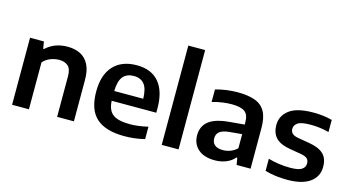

<svg xmlns="http://www.w3.org/2000/svg" viewBox="-86 -1154 2762 1509"><g transform="rotate(15 1295.0 -399.0)"><path d="M70.5 0V-545.5H183.5L192.5 -488.5H199.5Q269.5 -554 376 -554Q434 -554 478.5 -532.2Q523 -510.5 548.2 -462.5Q573.5 -414.5 573.5 -336V0H437V-329Q437 -389.5 410.5 -413.2Q384 -437 337.5 -437Q304 -437 268.5 -423.8Q233 -410.5 207.5 -381.5V0Z M985 10Q832 10 757 -57.5Q682 -125 682 -272.5Q682 -408.5 749.2 -481.2Q816.5 -554 939 -554Q1057 -554 1119.2 -480.8Q1181.5 -407.5 1181.5 -268V-233H818.5Q822 -156.5 864.5 -124.2Q907 -92 1004.5 -92Q1038 -92 1075.2 -97Q1112.5 -102 1150.5 -111V-10Q1105.5 1 1065 5.5Q1024.5 10 985 10ZM937 -466.5Q881 -466.5 850.5 -431Q820 -395.5 818 -312.5H1054Q1052 -395 1022.5 -430.8Q993 -466.5 937 -466.5Z M1288 0V-808H1425V0Z M1721 9.5Q1632.5 9.5 1584.8 -33.2Q1537 -76 1537 -145.5Q1537 -220 1591 -262Q1645 -304 1765 -313L1877 -323V-339.5Q1877 -404 1844 -427.5Q1811 -451 1737.5 -451Q1704 -451 1661.8 -445.2Q1619.5 -439.5 1579.5 -427V-529Q1621 -541.5 1669.2 -547.8Q1717.5 -554 1759.5 -554Q1845.5 -554 1901.2 -533.2Q1957 -512.5 1984 -463.5Q2011 -414.5 2011 -330V0H1897.5L1888 -56H1881Q1853.5 -23.5 1811.5 -7Q1769.5 9.5 1721 9.5ZM1673 -157.5Q1673 -123 1695 -103.8Q1717 -84.5 1762 -84.5Q1792 -84.5 1822.2 -95.5Q1852.5 -106.5 1877 -130.5V-245L1777.5 -236Q1721 -230.5 1697 -211Q1673 -191.5 1673 -157.5Z M2311 10Q2262 10 2215.8 4Q2169.5 -2 2129.5 -14V-112.5Q2215 -87.5 2310 -87.5Q2375.5 -87.5 2402.5 -105.2Q2429.5 -123 2429.5 -154.5Q2429.5 -179.5 2415.2 -193.2Q2401 -207 2364 -214L2271.5 -229.5Q2188.5 -243.5 2153 -282.2Q2117.5 -321 2117.5 -384Q2117.5 -460 2179.8 -507Q2242 -554 2376 -554Q2459.5 -554 2528 -535V-436.5Q2457.5 -456 2378.5 -456Q2300.5 -456 2273.5 -436.2Q2246.5 -416.5 2246.5 -388.5Q2246.5 -366.5 2260 -351.8Q2273.5 -337 2310 -330L2403 -314.5Q2481 -301.5 2519.8 -266Q2558.5 -230.5 2558.5 -160.5Q2558.5 -81.5 2495.2 -35.8Q2432 10 2311 10Z"/></g></svg>

Font: Encode Sans SmExp SmBold
Style: Regular
Weight: 600
Width: 6
Designer: Multiple Designers
Foundry: Impallari Type
Version: Version 3.002; ttfautohint (v1.8.3) -l 8 -r 50 -G 200 -x 14 